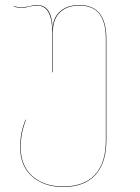

<svg xmlns="http://www.w3.org/2000/svg" viewBox="-20 -548 556 760"><path d="M401 -394V7Q401 97 357.5 144.5Q314 192 230 192Q154 192 107 150.5Q60 109 60 36Q60 4 65 -21.5Q70 -47 81 -74H83Q72 -46 67 -20.5Q62 5 62 36Q62 108 108 149Q154 190 230 190Q313 190 356 143.5Q399 97 399 7V-394Q399 -460 373.5 -493Q348 -526 294 -526Q246 -526 217.5 -499.5Q189 -473 189 -418V-262H187V-418Q187 -526 127 -526Q115 -526 97 -522Q80 -517 66 -517Q50 -517 35 -522V-524Q50 -519 66 -519Q77 -519 95 -523Q112 -528 127 -528Q187 -528 188 -431Q189 -478 218 -503Q247 -528 294 -528Q348 -528 374.5 -494.5Q401 -461 401 -394Z"/></svg>

Font: FiraGO Two
Style: Regular
Weight: 100
Designer: bBox Type
Foundry: bBox Type GmbH
Version: Version 1.001